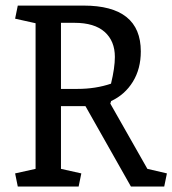

<svg xmlns="http://www.w3.org/2000/svg" viewBox="-20 -681 629 701"><path d="M202.6 -597.7V-356.4H262.7Q329.1 -356.4 385.3 -375.5Q399.4 -433.6 399.4 -473.1Q399.4 -531.2 362.1 -564.5Q324.7 -597.7 252 -597.7ZM285.2 -660.6Q494.1 -660.6 494.1 -493.2Q494.1 -429.7 465.1 -382.6Q436 -335.4 385.7 -312L382.8 -302.7L518.1 -64.5L589.4 -47.9L579.6 0H458L292 -293.5H202.6V-64.5L276.9 -47.9L267.1 0H44.9L35.2 -47.9L109.9 -64.5V-596.2L35.2 -612.8L44.9 -660.6Z"/></svg>

Font: NoticiaText-Regular
Style: Regular
Weight: 400
Designer: JM Sole
Foundry: JM Sole
Version: Version 1.003